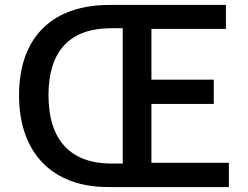

<svg xmlns="http://www.w3.org/2000/svg" viewBox="-20 -756 1001 776"><path d="M416 0H905V-98H592V-336H844V-434H592V-639H893V-736H422C197 -736 57 -611 57 -371C57 -132 197 0 416 0ZM430 -95C268 -95 176 -187 176 -371C176 -556 268 -642 430 -642H476V-95Z"/></svg>

Font: Noto Sans T Chinese Medium
Style: Regular
Weight: 500
Designer: Ryoko NISHIZUKA (kana & ideographs); Paul D. Hunt (Latin, Greek & Cyrillic); Wenlong ZHANG (bopomofo); Sandoll Communica
Foundry: Adobe Systems Incorporated
Version: Version 1.000;PS 1;hotconv 1.0.78;makeotf.lib2.5.61930